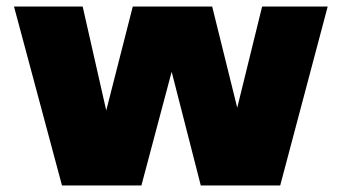

<svg xmlns="http://www.w3.org/2000/svg" viewBox="-20 -570 1050 590"><path d="M170.5 0 23 -550H234L306.5 -230.5L388 -550H632L709 -239L785.5 -550H987L841 0H597L507.5 -349.5L414.5 0Z"/></svg>

Font: Encode Sans Semi Expanded Black
Style: Regular
Weight: 900
Width: 6
Designer: Multiple Designers
Foundry: Impallari Type
Version: Version 3.000; ttfautohint (v1.8.3) -l 8 -r 50 -G 200 -x 14 